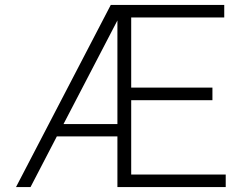

<svg xmlns="http://www.w3.org/2000/svg" viewBox="-20 -760 1009 780"><path d="M45 0 430 -740H891V-689H513V-404H843V-353H513V-51H897V0H457V-206H211L104 0ZM238 -256H457V-677Z"/></svg>

Font: Be Vietnam Pro ExtraLight
Style: Regular
Weight: 200
Designer: Lam Bao, Tony Le, Vietanh Nguyen
Foundry: Yellow Type Foundry
Version: Version 1.002; ttfautohint (v1.8.3)